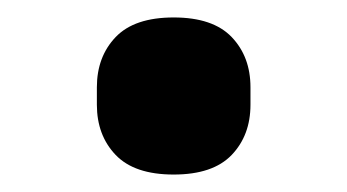

<svg xmlns="http://www.w3.org/2000/svg" viewBox="-20 -413 398 220"><path d="M179 -213Q134 -213 112.5 -235.5Q91 -258 91 -293V-313Q91 -348 112.5 -370.5Q134 -393 179 -393Q224 -393 245.5 -370.5Q267 -348 267 -313V-293Q267 -258 245.5 -235.5Q224 -213 179 -213Z"/></svg>

Font: IBM Plex Sans Hebrew
Style: Bold
Weight: 700
Designer: Mike Abbink, Paul van der Laan, Pieter van Rosmalen, Yanek Iontef
Foundry: Bold Monday
Version: Version 1.2